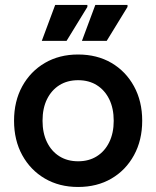

<svg xmlns="http://www.w3.org/2000/svg" viewBox="-20 -740 631 775"><path d="M295.1 14.7Q219.3 14.7 161.2 -19.3Q103 -53.3 69.8 -113.7Q36.7 -174 36.7 -252.7Q36.7 -331.3 69.8 -391.7Q103 -452 161.2 -486Q219.5 -520 295.1 -520Q371.7 -520 429.6 -486.2Q487.6 -452.3 520.8 -391.8Q554 -331.3 554 -252.7Q554 -174 520.8 -113.5Q487.7 -53 429.8 -19.2Q371.9 14.7 295.1 14.7ZM295.3 -89Q338.7 -89 370.8 -109.2Q403 -129.3 421 -166.2Q439 -203 439 -252.4Q439 -302.7 421 -339.3Q403 -376 370.8 -396.2Q338.7 -416.3 295.3 -416.3Q252 -416.3 219.8 -396.2Q187.7 -376 169.7 -339.5Q151.7 -303 151.7 -252.6Q151.7 -203 169.7 -166.2Q187.7 -129.3 219.8 -109.2Q252 -89 295.3 -89ZM310.7 -575 364.7 -720H494.7V-712L410.7 -575ZM148.7 -575 202.7 -720H332.7V-712L248.7 -575Z"/></svg>

Font: Fustat
Style: Regular
Weight: 400
Designer: Mohamed Gaber, Khaled Hosny, Laura Garcia Mut
Foundry: Kief Type Foundry, Alif Type Foundry, Hard Type Foundry
Version: Version 1.007